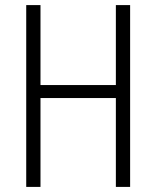

<svg xmlns="http://www.w3.org/2000/svg" viewBox="-20 -734 614 754"><path d="M491 0H435V-349H139V0H83V-714H139V-400H435V-714H491Z"/></svg>

Font: Noto Sans Telugu Condensed Light
Style: Regular
Weight: 300
Width: 3
Designer: Jelle Bosma - Monotype Design Team
Foundry: Monotype Imaging Inc.
Version: Version 2.005; ttfautohint (v1.8.4.7-5d5b)